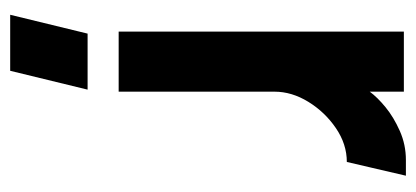

<svg xmlns="http://www.w3.org/2000/svg" viewBox="-240 -364 817 377"><g transform="rotate(90 168.5 -175.5)"><path d="M9 213 46 61H156L119 213ZM42 0V-560H160V-493Q171 -508 190.5 -524Q210 -540 237 -552Q264 -564 294 -564Q301 -564 309 -564Q317 -564 325 -564L298 -448Q263 -448 231.5 -426.5Q200 -405 180 -372.5Q160 -340 160 -306V0Z"/></g></svg>

Font: Stick No Bills
Style: Bold
Weight: 700
Version: Version 2.000